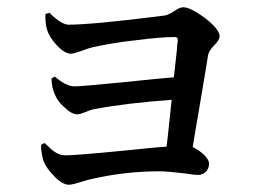

<svg xmlns="http://www.w3.org/2000/svg" viewBox="-20 -526 743 529"><path d="M170 -17C177 -17 188 -20 204 -25C215 -28 223 -31 229 -32C293 -47 356 -54 419 -54C434 -54 458 -52 491 -48C509 -45 520 -44 525 -44C542 -44 556 -56 556 -75C556 -90 535 -109 511 -121C514 -142 520 -175 528 -222C541 -301 550 -351 553 -372C554 -381 560 -391 571 -402C580 -411 585 -419 585 -426C585 -439 571 -456 544 -477C518 -496 498 -506 485 -506C479 -506 471 -503 461 -496C450 -489 441 -484 432 -483C299 -466 211 -458 169 -458C156 -458 138 -469 116 -491L105 -487C105 -455 107 -434 135 -403C150 -386 164 -378 175 -378C181 -378 191 -381 205 -386C218 -391 228 -394 236 -396C268 -403 307 -410 353 -415C400 -421 436 -424 462 -424C467 -424 470 -421 470 -415C469 -410 468 -400 467 -385C464 -356 461 -332 459 -313C434 -311 390 -307 325 -300C244 -292 198 -288 186 -288C170 -288 152 -297 131 -315L122 -310C122 -294 125 -279 131 -266C136 -253 145 -241 158 -230C171 -217 183 -211 193 -211C198 -211 205 -213 215 -217C226 -222 236 -225 244 -226C302 -237 372 -245 453 -251C452 -240 450 -225 448 -204C444 -165 441 -138 439 -122C421 -121 389 -118 342 -113C241 -103 181 -98 161 -98C150 -98 140 -101 130 -108C124 -112 115 -120 104 -131L103 -132L93 -127C93 -114 95 -99 100 -82C105 -69 115 -55 129 -41C144 -25 158 -17 170 -17Z"/></svg>

Font: AllPunType SemiBold
Style: Regular
Weight: 600
Version: 1.0